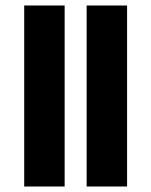

<svg xmlns="http://www.w3.org/2000/svg" viewBox="-20 -678 550 698"><path d="M215 -658H68V0H215ZM442 -658H295V0H442Z"/></svg>

Font: Noto Sans Oriya ExtCond Blk
Style: Regular
Weight: 900
Width: 2
Designer: Amélie Bonet and Sol Matas
Foundry: Google LLC
Version: Version 2.006